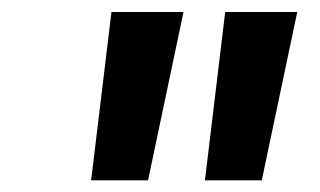

<svg xmlns="http://www.w3.org/2000/svg" viewBox="-20 -748 547 328"><path d="M135.7 -439.9 170.4 -727.5H293.5L232.9 -439.9ZM330.1 -439.9 364.7 -727.5H487.8L427.2 -439.9Z"/></svg>

Font: Inter 18pt SemiBold
Style: Italic
Weight: 600
Italic angle: -9.3988°
Designer: Rasmus Andersson
Foundry: rsms
Version: Version 4.001;git-66647c0bb